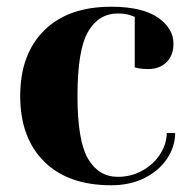

<svg xmlns="http://www.w3.org/2000/svg" viewBox="-20 -535 570 570"><path d="M40 -250Q40 -374 111 -444.5Q182 -515 310 -515Q402 -515 448.5 -483Q495 -451 495 -405Q495 -371 474.5 -350.5Q454 -330 420 -330Q406 -330 392 -332L380 -335V-485L366 -490Q351 -495 330 -495Q273 -495 241.5 -441Q210 -387 210 -250Q210 -117 241.5 -63.5Q273 -10 330 -10Q369 -10 402.5 -28.5Q436 -47 455.5 -77.5Q475 -108 475 -140H500Q500 -100 476 -64Q452 -28 409 -6.5Q366 15 310 15Q182 15 111 -55.5Q40 -126 40 -250Z"/></svg>

Font: Yeseva One
Style: Regular
Weight: 400
Designer: Jovanny Lemonad
Foundry: Jovanny Lemonad
Version: Version 2.000